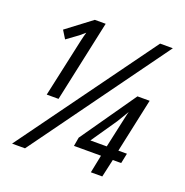

<svg xmlns="http://www.w3.org/2000/svg" viewBox="-128 -831 915 948"><g transform="rotate(20 329.5 -357.0)"><path d="M176 -286 268 -714H211L80 -615L106 -573L165 -616Q173 -622 193 -640Q190 -629 187 -618Q184 -607 181 -593L114 -286ZM104 0 621 -714H554L36 0ZM510 0 531 -94H575L586 -147H541L602 -431H538L335 -140L327 -94H469L450 0ZM486 -281Q497 -298 505.5 -313Q514 -328 524 -344Q520 -331 516.5 -313.5Q513 -296 508 -275L480 -147H394Z"/></g></svg>

Font: Noto Sans Display Condensed
Style: Italic
Weight: 400
Width: 3
Designer: Monotype Design team
Foundry: Monotype Imaging Inc.
Version: 1.000